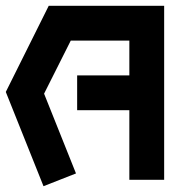

<svg xmlns="http://www.w3.org/2000/svg" viewBox="-26 -620 586 662"><path d="M142 -600H540V0H420V-240H240V-360H420V-480H218L126 -297L236 -22L124 22L-6 -303Z"/></svg>

Font: SOV_raksil
Style: bold
Weight: 700
Version: Version 1.00